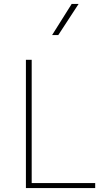

<svg xmlns="http://www.w3.org/2000/svg" viewBox="-20 -953 533 973"><path d="M343.3 -933.1 244.1 -775.4H275.4L378.4 -933.1ZM462.4 -25.4H140.6V-649.9H111.3V0H462.4Z"/></svg>

Font: Estedad-FD VF
Style: Regular
Weight: 100
Designer: Amin Abedi
Version: Version 7.3